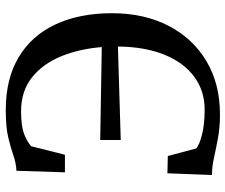

<svg xmlns="http://www.w3.org/2000/svg" viewBox="-80 -712 802 683"><g transform="rotate(-90 321.5 -370.0)"><path d="M256 11Q211 11 173 4Q135 -3 102.5 -10.2Q70 -17.5 41 -17.5L47 -176L108.5 -174.5L135.5 -73.5Q147.5 -62.5 184.2 -53Q221 -43.5 273.5 -43.5Q340.5 -43.5 390.8 -80.8Q441 -118 469 -187Q497 -256 498 -352L165.5 -342V-415L496 -409.5Q489.5 -490 462.8 -555Q436 -620 387.5 -658.2Q339 -696.5 267.5 -696.5Q215.5 -696.5 188.2 -686.2Q161 -676 143.5 -661L113 -540.5H50.5L56 -713Q84 -714.5 110.2 -723.8Q136.5 -733 173.8 -742Q211 -751 272 -751Q383.5 -751 460.5 -704.8Q537.5 -658.5 577 -573.5Q616.5 -488.5 616.5 -373.5Q616.5 -259 572 -172.5Q527.5 -86 446.5 -37.5Q365.5 11 256 11Z"/></g></svg>

Font: Merriweather
Style: Regular
Weight: 400
Designer: Eben Sorkin
Foundry: Eben Sorkin
Version: Version 2.100; ttfautohint (v1.7.19-72a1) -l 8 -r 50 -G 200 